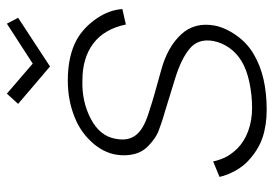

<svg xmlns="http://www.w3.org/2000/svg" viewBox="-141 -659 814 572"><g transform="rotate(-90 266.0 -373.0)"><path d="M242.5 -726 273 -759.5 362.5 -682.5 481.5 -759.5 499 -726 354 -631ZM479 -405Q465.5 -469.5 422.5 -502Q379.5 -534.5 312.5 -534.5Q249.5 -536.5 198 -509.5Q146.5 -482.5 138.5 -435.5Q134.5 -414.5 138.2 -398.8Q142 -383 153 -371Q164 -359 182.5 -350Q201 -341 227 -333.5Q243 -328 271.5 -319.8Q300 -311.5 342.5 -300Q411 -281.5 449 -241Q486.5 -201 476 -141.5Q470 -109 446 -75Q422.5 -42 388.5 -23Q324.5 14.5 225 14.5Q178.5 14.5 141.8 2Q105 -10.5 73 -40.5Q64.5 -48 57 -58Q49.5 -68 43.2 -79.2Q37 -90.5 32.2 -102.5Q27.5 -114.5 25 -126L71 -145Q76 -122.5 84.8 -106Q93.5 -89.5 109.5 -73Q130.5 -52 162 -40.5Q193.5 -29 230 -29Q269 -29 306.8 -37Q344.5 -45 370 -60.5Q394 -75 409.5 -97Q425 -119 430 -145Q437.5 -189.5 407.5 -214.5Q377.5 -240 317.5 -258.5Q297 -265 220 -288.5Q200.5 -294 185.5 -299.2Q170.5 -304.5 159.5 -308.5Q139 -317.5 119 -336.5Q99 -355 92.8 -381Q86.5 -407 91.5 -435.5Q98.5 -473.5 128 -506Q158.5 -539.5 199 -556Q250.5 -578 312.5 -578Q385.5 -578 434.5 -551Q470.5 -530.5 497 -492Q522.5 -454.5 525 -415.5Z"/></g></svg>

Font: Russisch Sans ExtraLight
Style: Italic
Weight: 200
Width: 4
Italic angle: -10°
Designer: Michael Sharanda (font) & Cristiano Sobral (main changes)
Foundry: Michael Sharanda
Version: Version 2.00;September 8, 2020;FontCreator 13.0.0.2681 64-bi